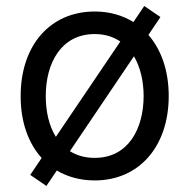

<svg xmlns="http://www.w3.org/2000/svg" viewBox="-20 -591 637 641"><path d="M515.6 -534.1 461.6 -571 425.4 -517.4C388.8 -540.1 345.2 -552.6 296.2 -552.6C148.1 -552.6 48.7 -440.3 49 -269.9C48.7 -183.9 74.6 -112.9 119 -63.6L81 -7.1L134.9 29.8L169.7 -21.7C205.6 -0.4 248.6 11.4 296.2 11.4C443.5 11.4 543 -100.9 543.3 -269.9C543.3 -354.8 518.5 -425.1 475.5 -474.4ZM132.8 -269.9C132.5 -379.3 183.6 -477.3 296.2 -477.3C330.3 -477.3 358.7 -468 381.7 -452.4L166.5 -134.2C143.5 -170.8 132.8 -219.1 132.8 -269.9ZM296.2 -63.9C263.5 -63.9 235.8 -72.1 213.4 -86.3L427.2 -403.1C448.9 -366.1 459.5 -319.2 459.5 -269.9C459.2 -160.5 408 -63.9 296.2 -63.9Z"/></svg>

Font: Riot Sans 2.0
Style: Regular
Weight: 400
Designer: Rasmus Andersson
Foundry: rsms
Version: Version 3.006;hotconv 1.0.109;makeotfexe 2.5.65596